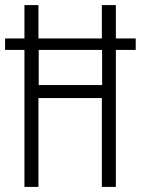

<svg xmlns="http://www.w3.org/2000/svg" viewBox="-21 -734 553 754"><path d="M75 0H130V-349H379V0H434V-538H512V-583H434V-714H379V-583H130V-714H75V-583H-1V-538H75ZM131 -400V-538H380V-400Z"/></svg>

Font: Noto Sans Gujarati ExtraCondensed Light
Style: Regular
Weight: 300
Width: 2
Designer: Jelle Bosma - Monotype Design Team, Universal Thirst
Foundry: Monotype Imaging Inc.
Version: Version 2.106